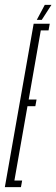

<svg xmlns="http://www.w3.org/2000/svg" viewBox="-54 -773 232 793"><path d="M-34 0H32.5L37.5 -27.5H5.5L59.5 -334.5H92L97 -362H64.5L114.5 -647.5H146.5L151.5 -675H85ZM98 -691H118.5L158.5 -753H131Z"/></svg>

Font: Anybody UltraCondensed ExtraLight
Style: Italic
Weight: 250
Width: 1
Italic angle: -10°
Version: Version 1.113;gftools[0.9.25]